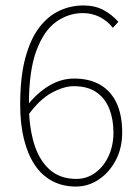

<svg xmlns="http://www.w3.org/2000/svg" viewBox="-20 -672 512 704"><path d="M258 12Q210 12 172 -8Q134 -28 108 -66.5Q82 -105 68 -161Q54 -217 54 -288Q54 -390 73 -460Q92 -530 124.5 -572Q157 -614 198.5 -633Q240 -652 286 -652Q328 -652 359 -635.5Q390 -619 414 -592L394 -570Q372 -597 344 -610.5Q316 -624 284 -624Q231 -624 186 -592Q141 -560 113.5 -486.5Q86 -413 86 -288Q86 -210 104 -148.5Q122 -87 160.5 -51.5Q199 -16 260 -16Q299 -16 330 -39Q361 -62 378.5 -100.5Q396 -139 396 -186Q396 -234 381 -272.5Q366 -311 334 -333.5Q302 -356 250 -356Q214 -356 169 -331.5Q124 -307 82 -248V-288Q117 -332 160.5 -358Q204 -384 252 -384Q308 -384 347.5 -361Q387 -338 407.5 -294Q428 -250 428 -186Q428 -129 404.5 -84.5Q381 -40 342.5 -14Q304 12 258 12Z"/></svg>

Font: Mada ExtraLight
Style: Regular
Weight: 250
Designer: Khaled Hosny
Version: Version 1.5